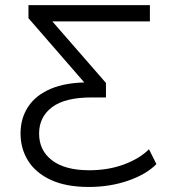

<svg xmlns="http://www.w3.org/2000/svg" viewBox="-20 -720 660 746"><path d="M325.3 6.4Q236.7 6.4 177.7 -20.9Q118.6 -48.3 89.2 -95.4Q59.8 -142.5 59.8 -201.1Q59.8 -260.2 89.2 -305Q118.5 -349.9 177.4 -375Q236.2 -400 324.9 -400H352.2L326.6 -377.7L90.6 -649.3V-700H562.4V-636.8H148.6L155.1 -669.3L391.7 -397.7V-341.4H336.4Q231.9 -341.4 181.9 -303.3Q131.9 -265.2 131.9 -201.1Q131.9 -135.2 182.4 -96.9Q232.9 -58.5 326.6 -58.5Q401.5 -58.5 462.7 -81.5Q523.9 -104.6 558.8 -140.2L587.7 -82.4Q549 -42.8 478.3 -18.2Q407.5 6.4 325.3 6.4Z"/></svg>

Font: Montserrat Thin
Style: Regular
Weight: 100
Designer: Julieta Ulanovsky
Foundry: Julieta Ulanovsky
Version: Version 9.000